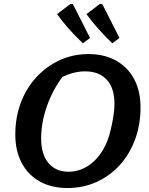

<svg xmlns="http://www.w3.org/2000/svg" viewBox="-20 -935 751 966"><path d="M319 11Q239 11 180 -22Q121 -55 89 -115.5Q57 -176 57 -258Q57 -344 84.5 -417.5Q112 -491 162.5 -546Q213 -601 280 -632Q347 -663 425 -663Q505 -663 564 -630Q623 -597 655 -537Q687 -477 687 -395Q687 -307 659.5 -233Q632 -159 582.5 -104.5Q533 -50 466 -19.5Q399 11 319 11ZM325 -71Q387 -71 438.5 -111.5Q490 -152 520 -226Q530 -252 538 -286Q546 -320 551 -354Q556 -388 556 -412Q556 -491 517.5 -533.5Q479 -576 408 -576Q354 -576 295 -549Q245 -483 216 -400.5Q187 -318 187 -238Q187 -159 223.5 -115Q260 -71 325 -71ZM397 -717Q355 -757 324 -792.5Q293 -828 267 -864L334 -915L347 -914L433 -744ZM545 -717Q504 -757 472.5 -792.5Q441 -828 415 -864L482 -915L495 -914L581 -744Z"/></svg>

Font: Piazzolla SC SemiBold
Style: Italic
Weight: 600
Italic angle: -11.3°
Designer: Juan Pablo del Peral
Foundry: Huerta Tipografica
Version: Version 1.330